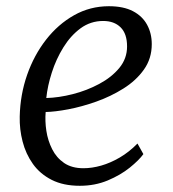

<svg xmlns="http://www.w3.org/2000/svg" viewBox="-20 -588 556 618"><path d="M441.5 -92Q427.5 -72.5 397.8 -48.5Q368 -24.5 326.8 -7.2Q285.5 10 237 10Q184 10 146.5 -9Q109 -28 86 -60.2Q63 -92.5 52.8 -132.2Q42.5 -172 43.5 -213Q45 -283 67.2 -346.8Q89.5 -410.5 128.2 -460.2Q167 -510 218.5 -539Q270 -568 330.5 -568Q377.5 -568 408 -552Q438.5 -536 453.5 -508.2Q468.5 -480.5 468.5 -446Q468.5 -399.5 443.2 -364Q418 -328.5 377.2 -303Q336.5 -277.5 290 -261Q243.5 -244.5 200 -236.2Q156.5 -228 127 -227.5Q124.5 -198.5 129.2 -167Q134 -135.5 147.8 -108Q161.5 -80.5 186.2 -63.5Q211 -46.5 248.5 -46.5Q276 -46.5 305.8 -55Q335.5 -63.5 365.5 -81Q395.5 -98.5 422.5 -126ZM312 -520.5Q271.5 -520.5 239.2 -496.8Q207 -473 183.8 -435.2Q160.5 -397.5 146.8 -354.5Q133 -311.5 129 -272.5Q169 -273.5 214.2 -285Q259.5 -296.5 299.2 -317.8Q339 -339 364 -369.2Q389 -399.5 389 -438.5Q389 -479.5 368.2 -500Q347.5 -520.5 312 -520.5Z"/></svg>

Font: Merriweather 7pt Light
Style: Italic
Weight: 300
Italic angle: -7.8°
Designer: Eben Sorkin
Foundry: Eben Sorkin
Version: Version 2.200;gftools[0.9.31]